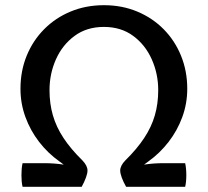

<svg xmlns="http://www.w3.org/2000/svg" viewBox="-20 -716 796 736"><path d="M295.8 -101.2Q315.4 -80.9 315.4 -62.3Q315.4 -51.6 309.5 -35.4Q303.6 -19.1 293.2 0Q285.1 -21.6 266.3 -45.4Q247.4 -69.1 208.2 -96.9Q163.6 -128.5 129.9 -172.1Q96.3 -215.7 77.4 -267.5Q58.5 -319.3 58.5 -375.5Q58.5 -444.5 82.5 -502.8Q106.4 -561.1 149.7 -604.5Q193 -648 251.3 -672Q309.5 -696.1 378.3 -696.1Q447.7 -696.1 506.1 -671.7Q564.5 -647.3 607.5 -603.8Q650.5 -560.2 674.1 -501.9Q697.8 -443.6 697.8 -375.5Q697.8 -319.3 678.9 -267.5Q660 -215.7 626.3 -172.1Q592.6 -128.5 548.4 -96.9Q508.8 -69.1 490 -45.4Q471.1 -21.6 463.4 0Q452.6 -19.1 446.7 -35.4Q440.8 -51.6 440.8 -62.3Q440.8 -80.9 460.5 -101.2Q504.9 -144.8 532.8 -187.1Q560.7 -229.3 573.6 -274Q586.5 -318.6 586.5 -370.3Q586.5 -433.3 561.7 -488.7Q537 -544.1 490.5 -578.4Q444 -612.8 378.3 -612.8Q312.5 -612.8 265.9 -578.4Q219.3 -544.1 194.5 -488.7Q169.8 -433.3 169.8 -370.3Q169.8 -318.6 182.7 -274Q195.6 -229.3 223.4 -187.1Q251.3 -144.8 295.8 -101.2ZM463.4 0 466.9 -76.2Q497.1 -79.6 533 -85.1Q568.9 -90.5 606.3 -90.5H689.8Q692 -80.8 693.1 -69Q694.2 -57.2 694.2 -44.4Q694.2 -31.8 693.1 -20.5Q692 -9.2 689.8 0ZM66.5 0Q64.3 -9.2 63.2 -20.5Q62.2 -31.8 62.2 -44.4Q62.2 -57.2 63.2 -69Q64.3 -80.8 66.5 -90.5H150Q187.3 -90.5 223.2 -85.1Q259.2 -79.6 289.6 -76.2L293.2 0Z"/></svg>

Font: Signika SC
Style: Regular
Weight: 300
Designer: Anna Giedryś
Foundry: Anna Giedryś
Version: Version 2.000